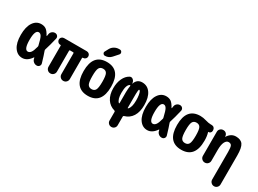

<svg xmlns="http://www.w3.org/2000/svg" viewBox="-40 -1606 3580 2661"><g transform="rotate(30 1750.0 -275.5)"><path d="M311.5 -233.4Q314.5 -243.2 311.5 -252.9Q289.1 -351.6 270.5 -383.3Q252 -415 224.6 -415Q165 -415 165 -260.3Q165 -105.5 224.6 -105.5Q251 -105.5 272 -132.8Q293 -160.2 311.5 -233.4ZM420.9 -234.4Q442.4 -176.8 475.6 -64.5Q483.4 -40 468.8 -20Q454.1 0 427.7 0Q398.4 0 376 -19Q353.5 -38.1 348.6 -67.4Q347.7 -68.4 347.7 -72.3Q347.7 -76.2 346.7 -77.1Q345.7 -80.1 343.3 -80.6Q340.8 -81.1 339.8 -79.1Q279.3 9.8 200.2 9.8Q123 9.8 74.2 -60.1Q25.4 -129.9 25.4 -259.8Q25.4 -387.7 73.2 -459Q121.1 -530.3 200.2 -530.3Q244.1 -530.3 275.4 -509.8Q306.6 -489.3 340.8 -426.8Q343.8 -422.9 346.7 -425.8Q347.7 -426.8 347.7 -428.7Q347.7 -433.6 349.6 -441.9Q351.6 -450.2 351.6 -455.1Q355.5 -483.4 376.5 -501.5Q397.5 -519.5 424.8 -519.5Q450.2 -519.5 465.8 -501Q481.4 -482.4 475.6 -457Q447.3 -335.9 420.9 -254.9Q418 -244.1 420.9 -234.4Z M931.6 -519.5Q954.1 -519.5 969.7 -504.4Q985.4 -489.3 985.4 -465.8Q985.4 -443.4 969.7 -428.2Q954.1 -413.1 931.6 -413.1H928.7Q920.9 -413.1 920.9 -405.3V-68.4Q920.9 -40 901.4 -20Q881.8 0 853 0Q824.2 0 804.7 -20Q785.2 -40 785.2 -68.4V-402.3Q785.2 -413.1 774.4 -413.1H725.6Q714.8 -413.1 714.8 -402.3V-68.4Q714.8 -40 695.3 -20Q675.8 0 647 0Q618.2 0 598.6 -20Q579.1 -40 579.1 -68.4V-405.3Q579.1 -413.1 571.3 -413.1H568.4Q545.9 -413.1 530.3 -428.7Q514.6 -444.3 514.6 -465.8Q514.6 -489.3 530.3 -504.4Q545.9 -519.5 568.4 -519.5Z M1188 -130.4Q1206.1 -96.7 1250 -96.7Q1293.9 -96.7 1312 -130.4Q1330.1 -164.1 1330.1 -260.3Q1330.1 -356.4 1312 -389.6Q1293.9 -422.9 1250 -422.9Q1206.1 -422.9 1188 -389.6Q1169.9 -356.4 1169.9 -260.3Q1169.9 -164.1 1188 -130.4ZM1030.3 -260.3Q1030.3 -530.3 1250 -530.3Q1469.7 -530.3 1469.7 -260.3Q1469.7 9.8 1250 9.8Q1030.3 9.8 1030.3 -260.3ZM1304.7 -769.5H1315.4Q1340.8 -769.5 1350.6 -747.1Q1360.4 -724.6 1343.8 -706.1L1280.3 -634.8Q1240.2 -589.8 1179.7 -589.8Q1160.2 -589.8 1149.4 -606.9Q1138.7 -624 1149.4 -641.6L1178.7 -696.3Q1197.3 -730.5 1231.4 -750Q1265.6 -769.5 1304.7 -769.5Z M1824.2 -120.1Q1865.2 -159.2 1865.2 -269.5Q1865.2 -316.4 1859.4 -352.1Q1853.5 -387.7 1845.7 -403.8Q1837.9 -419.9 1830.1 -419.9Q1825.2 -419.9 1823.2 -416.5Q1821.3 -413.1 1818.8 -397.5Q1816.4 -381.8 1815.9 -350.1Q1815.4 -318.4 1815.4 -259.8V-124Q1815.4 -120.1 1818.8 -119.1Q1822.3 -118.2 1824.2 -120.1ZM1693.4 -403.3Q1694.3 -407.2 1691.4 -410.2Q1688.5 -413.1 1683.6 -412.1Q1634.8 -390.6 1634.8 -259.8Q1634.8 -157.2 1675.8 -119.1Q1677.7 -117.2 1681.2 -118.7Q1684.6 -120.1 1684.6 -124V-299.8Q1685.5 -357.4 1693.4 -403.3ZM1995.1 -269.5Q1995.1 -160.2 1951.7 -90.8Q1908.2 -21.5 1826.2 1Q1815.4 4.9 1815.4 14.6V155.3Q1815.4 182.6 1796.4 201.2Q1777.3 219.7 1750 219.7Q1722.7 219.7 1703.6 200.7Q1684.6 181.6 1684.6 155.3V14.6Q1684.6 4.9 1673.8 1Q1592.8 -21.5 1548.8 -89.4Q1504.9 -157.2 1504.9 -259.8Q1504.9 -349.6 1536.1 -415.5Q1567.4 -481.4 1620.1 -509.8Q1648.4 -525.4 1674.3 -503.9Q1700.2 -482.4 1700.2 -447.3Q1700.2 -445.3 1701.2 -445.3Q1702.1 -445.3 1703.1 -446.3Q1732.4 -530.3 1815.4 -530.3Q1898.4 -530.3 1946.8 -461.9Q1995.1 -393.6 1995.1 -269.5Z M2311.5 -233.4Q2314.5 -243.2 2311.5 -252.9Q2289.1 -351.6 2270.5 -383.3Q2252 -415 2224.6 -415Q2165 -415 2165 -260.3Q2165 -105.5 2224.6 -105.5Q2251 -105.5 2272 -132.8Q2293 -160.2 2311.5 -233.4ZM2420.9 -234.4Q2442.4 -176.8 2475.6 -64.5Q2483.4 -40 2468.8 -20Q2454.1 0 2427.7 0Q2398.4 0 2376 -19Q2353.5 -38.1 2348.6 -67.4Q2347.7 -68.4 2347.7 -72.3Q2347.7 -76.2 2346.7 -77.1Q2345.7 -80.1 2343.3 -80.6Q2340.8 -81.1 2339.8 -79.1Q2279.3 9.8 2200.2 9.8Q2123 9.8 2074.2 -60.1Q2025.4 -129.9 2025.4 -259.8Q2025.4 -387.7 2073.2 -459Q2121.1 -530.3 2200.2 -530.3Q2244.1 -530.3 2275.4 -509.8Q2306.6 -489.3 2340.8 -426.8Q2343.8 -422.9 2346.7 -425.8Q2347.7 -426.8 2347.7 -428.7Q2347.7 -433.6 2349.6 -441.9Q2351.6 -450.2 2351.6 -455.1Q2355.5 -483.4 2376.5 -501.5Q2397.5 -519.5 2424.8 -519.5Q2450.2 -519.5 2465.8 -501Q2481.4 -482.4 2475.6 -457Q2447.3 -335.9 2420.9 -254.9Q2418 -244.1 2420.9 -234.4Z M2683.1 -130.4Q2701.2 -96.7 2745.1 -96.7Q2789.1 -96.7 2807.1 -130.4Q2825.2 -164.1 2825.2 -260.3Q2825.2 -356.4 2807.1 -389.6Q2789.1 -422.9 2745.1 -422.9Q2701.2 -422.9 2683.1 -389.6Q2665 -356.4 2665 -260.3Q2665 -164.1 2683.1 -130.4ZM2942.4 -500Q2964.8 -500 2980 -484.4Q2995.1 -468.8 2995.1 -446.3V-435.5Q2995.1 -418 2982.4 -405.3Q2969.7 -392.6 2952.1 -392.6H2947.3Q2946.3 -392.6 2946.3 -391.6V-390.6Q2947.3 -389.6 2947.3 -388.7Q2964.8 -335 2964.8 -259.8Q2964.8 9.8 2745.1 9.8Q2525.4 9.8 2525.4 -260.3Q2525.4 -530.3 2745.1 -530.3Q2790 -530.3 2840.3 -515.1Q2890.6 -500 2924.8 -500Z M3460 -309.6V152.3Q3460 180.7 3440.4 200.2Q3420.9 219.7 3393.1 219.7Q3365.2 219.7 3345.2 199.7Q3325.2 179.7 3325.2 152.3V-290Q3325.2 -364.3 3312.5 -388.2Q3299.8 -412.1 3265.1 -412.1Q3230.5 -412.1 3208.5 -369.1Q3186.5 -326.2 3186.5 -237.3V-68.4Q3186.5 -40 3167 -20Q3147.5 0 3118.2 0Q3089.8 0 3069.8 -20Q3049.8 -40 3049.8 -68.4V-454.1Q3049.8 -481.4 3069.3 -500.5Q3088.9 -519.5 3116.2 -519.5H3120.1Q3146.5 -519.5 3164.6 -501.5Q3182.6 -483.4 3183.6 -458V-451.2Q3183.6 -450.2 3184.6 -450.2Q3186.5 -450.2 3186.5 -451.2Q3236.3 -530.3 3314.9 -530.3Q3393.6 -530.3 3426.8 -482.4Q3460 -434.6 3460 -309.6Z"/></g></svg>

Font: Rounded-X Mgen+ 1m bold
Style: Bold
Weight: 700
Designer: [Source Han Sans]
Ryoko NISHIZUKA  (kana & ideographs); Paul D. Hunt (Latin, Greek & Cyrillic); Wenlong ZHANG  (bopomofo
Version: Version 1.059.20150602